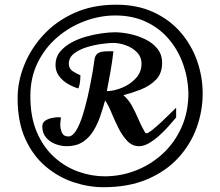

<svg xmlns="http://www.w3.org/2000/svg" viewBox="-20 -761 928 809"><path d="M416 27.8Q353 27.8 289.3 6.6Q225.6 -14.6 172.1 -59.8Q118.7 -105 86.4 -176.3Q54.2 -247.6 54.2 -347.2Q54.2 -416.5 81.8 -486.1Q109.4 -555.7 162.6 -613.5Q215.8 -671.4 293 -706.3Q370.1 -741.2 469.2 -741.2Q558.6 -741.2 626.7 -709.7Q694.8 -678.2 741 -624.8Q787.1 -571.3 810.5 -504.4Q834 -437.5 834 -367.2Q834 -293.5 808.6 -223.1Q783.2 -152.8 731.4 -96.2Q679.7 -39.6 601.1 -5.9Q522.5 27.8 416 27.8ZM420.9 -18.1Q489.3 -18.1 552.5 -42.7Q615.7 -67.4 665.8 -113.5Q715.8 -159.7 744.9 -224.6Q773.9 -289.6 773.9 -370.1Q772 -434.1 751 -492.4Q730 -550.8 690.9 -596.7Q651.9 -642.6 595.2 -669.2Q538.6 -695.8 465.8 -695.8Q400.9 -695.8 337.2 -672.1Q273.4 -648.4 221.7 -604.2Q169.9 -560.1 138.9 -497.3Q107.9 -434.6 107.9 -356Q107.9 -267.1 135.7 -203.1Q163.6 -139.2 209.5 -98.1Q255.4 -57.1 310.5 -37.6Q365.7 -18.1 420.9 -18.1ZM261.2 -145Q236.8 -145 212.9 -154.3Q189 -163.6 173.6 -182.1Q158.2 -200.7 158.2 -228Q158.2 -244.1 170.4 -252.4Q182.6 -260.7 199 -263.9Q215.3 -267.1 227.1 -267.1L236.8 -266.1Q236.3 -259.8 235.1 -252.2Q233.9 -244.6 233.9 -236.8Q233.9 -218.3 241 -202.1Q248 -186 268.1 -186Q285.6 -186 300.5 -210.4Q315.4 -234.9 327.4 -272.2Q339.4 -309.6 348.6 -349.9Q357.9 -390.1 363.8 -422.9Q369.6 -455.6 372.1 -469.2Q376 -493.7 378.2 -510.5Q380.4 -527.3 391.8 -536.1Q403.3 -544.9 434.1 -544.9H458Q453.1 -502.9 445.8 -460.9Q438.5 -418.9 430.2 -377Q460.9 -377.4 494.9 -391.6Q528.8 -405.8 552.5 -431.4Q576.2 -457 576.2 -492.2Q576.2 -521.5 556.9 -541Q537.6 -560.5 509.8 -570.3Q481.9 -580.1 457 -580.1Q439 -580.1 408 -575.9Q377 -571.8 345.2 -562Q313.5 -552.2 291.7 -535.2Q270 -518.1 270 -492.2Q270 -471.7 286.6 -460.9Q303.2 -450.2 318.8 -443.8Q318.8 -429.7 317.1 -415.5Q315.4 -401.4 310.1 -388.2Q287.1 -395 264.9 -408.2Q242.7 -421.4 228.3 -441.2Q213.9 -460.9 213.9 -487.8Q213.9 -519 232.2 -542Q250.5 -564.9 279.8 -581.1Q309.1 -597.2 343 -606.7Q377 -616.2 408.9 -620.6Q440.9 -625 463.9 -625Q492.2 -625 526.4 -617.9Q560.5 -610.8 591.8 -595.7Q623 -580.6 643.1 -555.9Q663.1 -531.2 663.1 -496.1Q663.1 -451.7 637 -425Q610.8 -398.4 573.2 -383.8Q535.6 -369.1 500 -359.9Q522 -340.8 536.4 -314.5Q550.8 -288.1 562.7 -259.8Q574.7 -231.4 588.9 -207Q589.8 -205.6 591.8 -202.4Q593.8 -199.2 596.2 -199.2Q603.5 -199.2 621.1 -213.1Q638.7 -227.1 659.4 -246.3Q680.2 -265.6 697.5 -283Q714.8 -300.3 722.2 -307.1V-266.1Q710 -251.5 691.9 -231Q673.8 -210.4 652.3 -190.9Q630.9 -171.4 608.6 -158.2Q586.4 -145 565.9 -145Q537.1 -145 516.1 -167.2Q495.1 -189.5 479 -221.7Q462.9 -253.9 449.7 -286.1Q436.5 -318.4 422.9 -337.9Q414.1 -306.2 402.6 -272.2Q391.1 -238.3 373.5 -209.5Q356 -180.7 328.6 -162.8Q301.3 -145 261.2 -145Z"/></svg>

Font: Norican
Style: Regular
Weight: 400
Designer: Vernon Adams
Foundry: Vernon Adams
Version: Version 1.100; ttfautohint (v1.8.4.7-5d5b);gftools[0.9.33]